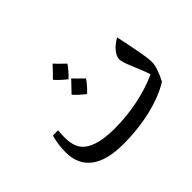

<svg xmlns="http://www.w3.org/2000/svg" viewBox="-112 -920 1008 1008"><g transform="rotate(-45 391.5 -416.0)"><path d="M352 -580C375 -601 394 -624 406 -642C380 -667 361 -685 351 -697C325 -669 305 -648 292 -636C305 -620 324 -602 352 -580ZM366 -456C389 -477 409 -501 420 -518C394 -543 376 -561 365 -573C340 -546 320 -525 306 -511C321 -494 341 -475 366 -456ZM314 -135C467 -135 602 -169 690 -224C712 -267 726 -307 726 -333C726 -372 712 -439 688 -555C643 -530 614 -494 614 -465C614 -452 621 -430 634 -399C650 -361 666 -322 675 -294C583 -251 462 -225 340 -225C288 -225 245 -231 213 -242C149 -264 121 -302 121 -380C121 -395 123 -424 124 -429H85C75 -393 70 -357 70 -319C70 -197 156 -135 314 -135Z"/></g></svg>

Font: Noto Naskh Arabic UI Medium
Style: Regular
Weight: 500
Designer: Monotype Design Team, David Williams, Mohamad Dakak and Nizar Qandah
Foundry: Monotype Imaging Inc.
Version: Version 2.014